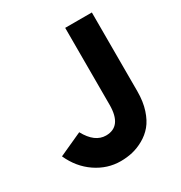

<svg xmlns="http://www.w3.org/2000/svg" viewBox="-167 -821 900 954"><g transform="rotate(-30 282.5 -344.0)"><path d="M252 12Q176 12 110.5 -32.5Q45 -77 10 -155L144 -216Q188 -135 252 -135Q343 -135 343 -259V-700H496V-248Q496 -189 481 -143Q466 -97 442 -68.5Q418 -40 385 -21.5Q352 -3 319.5 4.5Q287 12 252 12Z"/></g></svg>

Font: Overpass Heavy
Style: Regular
Weight: 900
Designer: Delve Withrington, Thomas Jockin
Foundry: Delve Fonts
Version: Version 3.000;DELV;Overpass